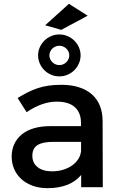

<svg xmlns="http://www.w3.org/2000/svg" viewBox="-20 -978 626 1003"><path d="M404 -64Q375.5 -29.5 331 -12.2Q286.5 5 228 5Q185 5 150.2 -7.8Q115.5 -20.5 91.2 -42.8Q67 -65 54 -95Q41 -125 41 -160Q41 -196 54.5 -225.2Q68 -254.5 93.5 -275.5Q119 -296.5 156.5 -307.8Q194 -319 242 -319H403V-337Q403 -389 371.2 -418Q339.5 -447 276 -447Q237.5 -447 198.2 -433Q159 -419 119 -392L72 -466Q100 -483 125 -495.8Q150 -508.5 176.5 -517.2Q203 -526 233 -530.5Q263 -535 301 -535Q352.5 -535 392.2 -522.2Q432 -509.5 459.5 -485.5Q487 -461.5 501.2 -427Q515.5 -392.5 516 -349L517 0H404ZM252 -83Q282.5 -83 309 -91Q335.5 -99 355.8 -113Q376 -127 388.5 -146.5Q401 -166 403.5 -188.5V-237H259Q202.5 -237 175.8 -220Q149 -203 149 -164Q149 -127 176.2 -105Q203.5 -83 252 -83ZM290 -798Q313 -798 333.2 -789.2Q353.5 -780.5 368.5 -765.5Q383.5 -750.5 392.2 -730.8Q401 -711 401 -689Q401 -666.5 392.2 -646.5Q383.5 -626.5 368.5 -611.5Q353.5 -596.5 333.2 -587.8Q313 -579 290 -579Q267 -579 246.8 -587.8Q226.5 -596.5 211.5 -611.5Q196.5 -626.5 187.8 -646.5Q179 -666.5 179 -689Q179 -711 187.8 -730.8Q196.5 -750.5 211.5 -765.5Q226.5 -780.5 246.8 -789.2Q267 -798 290 -798ZM290 -739Q279.5 -739 270 -735Q260.5 -731 253.5 -724.2Q246.5 -717.5 242.2 -708.2Q238 -699 238 -689Q238 -678.5 242.2 -669.2Q246.5 -660 253.5 -653Q260.5 -646 270 -642Q279.5 -638 290 -638Q300.5 -638 310 -642Q319.5 -646 326.5 -653Q333.5 -660 337.8 -669.2Q342 -678.5 342 -689Q342 -699 337.8 -708.2Q333.5 -717.5 326.5 -724.2Q319.5 -731 310 -735Q300.5 -739 290 -739ZM340 -958 438 -896 300 -822 216 -846Z"/></svg>

Font: Argentum Sans
Style: Regular
Weight: 400
Designer: Julieta Ulanovsky, Owen Earl, Chris M. Simpson, Rasmus Andersson, Cristiano Sobral
Foundry: The Argentum Sans Project Authors
Version: Version 3.135; ttfautohint (v1.8.4.7-5d5b-dirty)